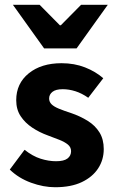

<svg xmlns="http://www.w3.org/2000/svg" viewBox="-20 -773 483 805"><path d="M211 12Q162 12 110 -7Q58 -26 21 -62L83 -145Q117 -118 150.5 -107.5Q184 -97 215 -97Q248 -97 263 -108.5Q278 -120 278 -139Q278 -156 264.5 -167Q251 -178 229.5 -186.5Q208 -195 181 -205Q145 -218 115 -238Q85 -258 66.5 -286Q48 -314 48 -353Q48 -423 100.5 -465.5Q153 -508 238 -508Q292 -508 336.5 -490.5Q381 -473 413 -445L350 -363Q323 -382 296 -390.5Q269 -399 243 -399Q214 -399 200 -388Q186 -377 186 -360Q186 -346 196 -336Q206 -326 226.5 -317.5Q247 -309 278 -299Q316 -286 347.5 -266.5Q379 -247 397 -218Q415 -189 415 -148Q415 -103 391.5 -67Q368 -31 323 -9.5Q278 12 211 12ZM165 -570 34 -753H146L231 -667H235L320 -753H432L301 -570Z"/></svg>

Font: Source Sans 3 ExtraLight
Style: Bold
Weight: 700
Version: Version 3.052;hotconv 1.1.0;makeotfexe 2.6.0